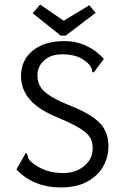

<svg xmlns="http://www.w3.org/2000/svg" viewBox="-20 -811 540 841"><path d="M52 -69 88 -132 92 -141 99 -137Q100 -134 101.5 -127Q103 -120 106.5 -113.5Q110 -107 118 -101Q174 -53 257 -53Q312 -53 349 -84Q386 -115 386 -160Q386 -189 374.5 -208.5Q363 -228 333 -247Q303 -266 243 -292Q151 -328 111.5 -374Q72 -420 72 -477Q72 -547 123 -589Q174 -631 262 -631Q313 -631 357.5 -610.5Q402 -590 435 -553L390 -493L384 -497Q384 -499 382.5 -506Q381 -513 377 -519.5Q373 -526 366 -533Q343 -555 316 -564Q289 -573 251 -573Q203 -573 173.5 -546.5Q144 -520 144 -482Q144 -453 156.5 -431.5Q169 -410 202 -389.5Q235 -369 298 -344Q387 -307 421 -268Q455 -229 455 -170Q455 -124 432.5 -83Q410 -42 363 -16Q316 10 247 10Q126 10 52 -69ZM123 -753 156 -791 259 -720 371 -788 399 -755 268 -655H246Z"/></svg>

Font: Vazir Code FD
Style: Code-FD
Weight: 400
Foundry: DejaVu fonts team - Redesigned by Saber Rastikerdar
Version: Version 1.1.2